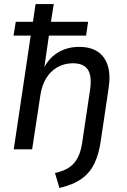

<svg xmlns="http://www.w3.org/2000/svg" viewBox="-20 -739 627 950"><path d="M274 191 252 117Q298 107 324.5 88Q351 69 366 38.5Q381 8 387 -36L426 -297Q432 -340 425.5 -368.5Q419 -397 398 -411.5Q377 -426 341 -426Q298 -426 263.5 -406Q229 -386 208 -351Q187 -316 180 -269L139 0H48L132 -563H47L58 -631H143L156 -719H246L232 -631H416L406 -563H222L197 -390H191Q217 -448 264 -477.5Q311 -507 372 -507Q427 -507 462.5 -484Q498 -461 513 -415Q528 -369 517 -300L478 -38Q469 23 447.5 69Q426 115 384.5 145Q343 175 274 191Z"/></svg>

Font: Nunitoga
Style: Medium Italic
Weight: 500
Italic angle: -9°
Designer: Vernon Adams
Foundry: Vernon Adams
Version: Version 1.0